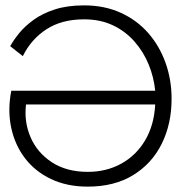

<svg xmlns="http://www.w3.org/2000/svg" viewBox="-20 -689 674 715"><path d="M619 -321Q619 -228 582.5 -154Q546 -80 476 -37Q406 6 307 6Q229 6 169.5 -22.5Q110 -51 72.5 -100.5Q35 -150 21.5 -214.5Q8 -279 22 -351H558Q553 -401 534 -448Q515 -495 481.5 -533.5Q448 -572 401 -594.5Q354 -617 293 -617Q210 -617 153 -580Q96 -543 65 -480L18 -517Q30 -539 51 -565Q72 -591 105 -615Q138 -639 184.5 -654Q231 -669 293 -669Q369 -669 429.5 -641.5Q490 -614 532 -566Q574 -518 596.5 -455Q619 -392 619 -321ZM307 -49Q376 -49 431.5 -79.5Q487 -110 520.5 -166.5Q554 -223 558 -300H77Q69 -235 94 -177.5Q119 -120 173.5 -84.5Q228 -49 307 -49Z"/></svg>

Font: Lil Grotesk
Style: Regular
Weight: 400
Designer: Bastien Sozeau
Foundry: NBR — Bastien Sozeau
Version: Version 4.002; ttfautohint (v1.8.4.7-5d5b)